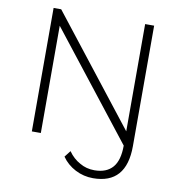

<svg xmlns="http://www.w3.org/2000/svg" viewBox="-95 -787 1004 1072"><g transform="rotate(10 407.0 -251.0)"><path d="M641 -700H692V-17Q692 198 503 198Q450 198 403 174Q355 149 326 107L354 71Q381 110 420 131Q457 153 503 153Q572 153 607 112Q641 72 641 -11L173 -608V0H122V-700H165L641 -92Z"/></g></svg>

Font: Montserrat Light Alt1
Style: Light
Weight: 500
Designer: Differentunic
Foundry: Julieta Ulanovsky
Version: 0.1